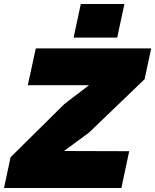

<svg xmlns="http://www.w3.org/2000/svg" viewBox="-49 -940 776 960"><path d="M4 -154 273 -420 396 -514H90L130 -698H707L674 -544L396 -277L271 -185L597 -184L558 0H-29ZM355 -920H573L537 -752H319Z"/></svg>

Font: Azeret Mono Black
Style: Italic
Weight: 900
Italic angle: -12°
Designer: Martin Vácha
Foundry: Displaay
Version: Version 1.000; Glyphs 3.0.3, build 3074